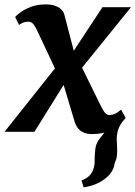

<svg xmlns="http://www.w3.org/2000/svg" viewBox="-47 -587 603 855"><path d="M325.5 247.2 316 216.9Q338.2 208 350.1 196.3Q362.1 184.6 368.1 167.8Q374.5 152 374.4 132Q374.3 111.9 376.2 89.8Q377.6 54.5 395.1 32.8Q412.6 11.2 426.1 -6.8L501.7 -49.2Q486.2 -30.2 479.4 -9.9Q472.6 10.4 472.9 34.4Q473.3 51.4 474.4 69.7Q475.5 87.9 473.7 105.4Q471.8 123 463.9 138.7Q460.7 167.4 440.6 190.4Q420.4 213.5 389.9 228.2Q359.5 242.8 325.5 247.2ZM363.6 10Q341.4 10 326.1 3.5Q310.7 -3 301.2 -14.8Q291.7 -26.5 286.2 -42L219.8 -264.3L267.1 -258L106.3 0H-26.9L234.3 -328.5L222.8 -228.8L117.2 -453.7Q111 -467.2 102 -478.8Q93 -490.4 80.1 -490.4Q66.2 -490.4 56.3 -486.6Q46.5 -482.7 37.9 -475.9L20.5 -511.1Q24.7 -517.1 42.3 -530.7Q59.9 -544.2 89.2 -555.8Q118.5 -567.4 157.8 -567.4Q180.6 -567.4 197.7 -561.5Q214.8 -555.7 225.7 -545.1Q236.6 -534.6 240 -520.2L296.2 -304.2L249.3 -312.2L409.3 -555H536.4L281.5 -240L292.5 -338.7L397.2 -124.9Q406.7 -105.7 416.5 -90.1Q426.2 -74.6 441.7 -74.6Q450.8 -74.6 462.7 -79.2Q474.5 -83.9 492.3 -98.8L512.4 -62.1Q508.4 -55.6 491 -38Q473.7 -20.4 442.2 -5.2Q410.6 10 363.6 10Z"/></svg>

Font: Merriweather 7pt Light
Style: Italic
Weight: 300
Italic angle: -7.8°
Designer: Eben Sorkin
Foundry: Eben Sorkin
Version: Version 2.200;gftools[0.9.31]